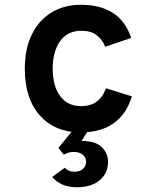

<svg xmlns="http://www.w3.org/2000/svg" viewBox="-20 -543 656 805"><path d="M318 12Q211 12 147.5 -58.5Q84 -129 84 -255Q84 -338.5 113.5 -398.5Q143 -458.5 196 -490.8Q249 -523 320 -523Q399.5 -523 452.8 -489.2Q506 -455.5 530 -384L421 -347Q410 -376.5 385.8 -395.2Q361.5 -414 321 -414Q263.5 -414 232.2 -370.5Q201 -327 201 -255Q201 -182.5 232.2 -140.2Q263.5 -98 319 -98Q360.5 -98 386.2 -117.5Q412 -137 424 -173L533 -139Q510.5 -65 457 -26.5Q403.5 12 318 12ZM303 242Q265 242 239.5 229.8Q214 217.5 199 199L252 160Q258 168 268 172.5Q278 177 292 177Q314.5 177 327.8 165.2Q341 153.5 341 135Q341 117 326.8 105.5Q312.5 94 289 94Q266 94 248 106L225 77L296 -10H358L322 48Q380.5 48 406.8 74Q433 100 433 136Q433 182.5 398.5 212.2Q364 242 303 242Z"/></svg>

Font: Overpass Mono
Style: Bold
Weight: 700
Monospace: yes
Designer: Delve Withrington, Dave Bailey
Foundry: Delve Fonts LLC
Version: Version 4.000